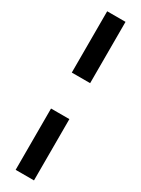

<svg xmlns="http://www.w3.org/2000/svg" viewBox="-234 -703 680 925"><g transform="rotate(30 106.5 -241.0)"><path d="M55 -341V-682H157V-341ZM55 200V-141H157V200Z"/></g></svg>

Font: Montagu Slab
Style: Bold
Weight: 700
Designer: Florian Karsten
Foundry: Florian Karsten
Version: Version 1.000